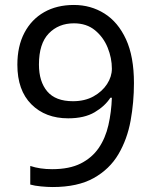

<svg xmlns="http://www.w3.org/2000/svg" viewBox="-20 -744 612 774"><path d="M520 -409Q520 -332 506.5 -257.5Q493 -183 457.5 -122.5Q422 -62 357.5 -26Q293 10 192 10Q172 10 145.5 7.5Q119 5 102 0V-75Q141 -62 190 -62Q260 -62 305.5 -85Q351 -108 378 -147.5Q405 -187 417 -239.5Q429 -292 431 -350H425Q403 -316 361.5 -291.5Q320 -267 255 -267Q163 -267 106.5 -323.5Q50 -380 50 -483Q50 -558 78.5 -612Q107 -666 158 -695Q209 -724 278 -724Q346 -724 401 -689.5Q456 -655 488 -585.5Q520 -516 520 -409ZM278 -650Q216 -650 176.5 -609Q137 -568 137 -484Q137 -415 170.5 -375.5Q204 -336 274 -336Q322 -336 357 -355.5Q392 -375 411.5 -405Q431 -435 431 -467Q431 -510 414 -552Q397 -594 363 -622Q329 -650 278 -650Z"/></svg>

Font: Noto Sans Tagbanwa
Style: Regular
Weight: 400
Designer: Monotype Design Team
Foundry: Monotype Imaging Inc.
Version: Version 2.001; ttfautohint (v1.8.4.7-5d5b)